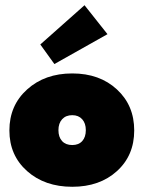

<svg xmlns="http://www.w3.org/2000/svg" viewBox="-20 -704 566 736"><path d="M188.5 -458.5 134.5 -533.5 304 -684 392 -573ZM257 12Q151.5 12 83.8 -48.2Q16 -108.5 16 -204Q16 -300 84 -361.2Q152 -422.5 257 -422.5Q362 -422.5 428.2 -361.2Q494.5 -300 494.5 -204Q494.5 -108 428.2 -48Q362 12 257 12ZM257 -148Q281.5 -148 295.2 -163.2Q309 -178.5 309 -205Q309 -231.5 295 -247Q281 -262.5 257 -262.5Q232.5 -262.5 218.2 -247Q204 -231.5 204 -205Q204 -178.5 218 -163.2Q232 -148 257 -148Z"/></svg>

Font: League Spartan Black
Style: Regular
Weight: 900
Foundry: The League of Moveable Type
Version: Version 2.002